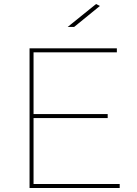

<svg xmlns="http://www.w3.org/2000/svg" viewBox="-20 -941 684 961"><path d="M564.9 -679.2H147.9V-370.1H519V-350.1H147.9V-20H579.1V0H127.9V-699.2H564.9ZM480 -911.1 351.1 -806.2H318.8L460.9 -920.9Z"/></svg>

Font: Montserrat-Hairline
Style: Regular
Weight: 250
Designer: Julieta Ulanovsky
Foundry: Julieta Ulanovsky
Version: Version 1.000;PS 002.000;hotconv 1.0.70;makeotf.lib2.5.58329